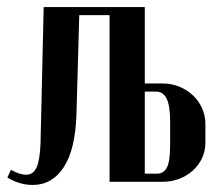

<svg xmlns="http://www.w3.org/2000/svg" viewBox="-20 -516 634 545"><path d="M442 -279Q467 -279 489 -270Q511 -261 527.5 -245.5Q544 -230 553.5 -209Q563 -188 563 -164V-111Q563 -87 553.5 -67Q544 -47 527.5 -32Q511 -17 489 -8.5Q467 0 442 0H291V-473H205L197 -192Q194 -92 161 -41.5Q128 9 73 9Q36 9 1 -12L11 -34Q36 -20 54 -20Q74 -20 83.5 -40Q93 -60 95 -108L104 -496H391V-279ZM463 -168Q463 -216 453 -236Q443 -256 423 -256H391V-23H426Q444 -23 453.5 -40Q463 -57 463 -106Z"/></svg>

Font: Moniqa Extra Bold Narrow Heading
Style: Regular
Weight: 800
Width: 4
Designer: Rajesh Rajput
Foundry: Rajesh Rajput
Version: Version 1.000;December 15, 2022;FontCreator 14.0.0.2794 32-b